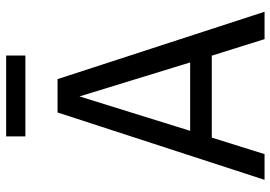

<svg xmlns="http://www.w3.org/2000/svg" viewBox="-154 -768 922 655"><g transform="rotate(-90 307.5 -441.0)"><path d="M444.6 -180H165.1L108.7 0H21L250.8 -706.2H364.6L594.4 0H501ZM188.2 -253.8H421.5L305.6 -631.3ZM445.1 -815.9H169.2V-881.5H445.1Z"/></g></svg>

Font: FiraCode Nerd Font
Style: Regular
Weight: 400
Designer: Carrois Corporate, Edenspiekermann AG, Nikita Prokopov
Foundry: Carrois Corporate, Edenspiekermann AG, Nikita Prokopov
Version: Version 6.002;Nerd Fonts 2.2.2